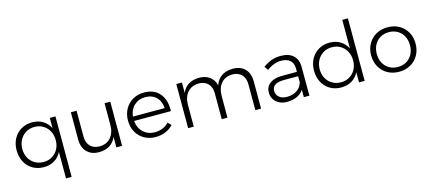

<svg xmlns="http://www.w3.org/2000/svg" viewBox="-63 -1375 4952 2202"><g transform="rotate(-15 2412.5 -274.0)"><path d="M575 -524V194H508V-120Q478 -61 424 -28.5Q370 4 298 4Q224 4 166 -30Q108 -64 76 -125Q44 -186 44 -263Q44 -340 76.5 -400Q109 -460 166.5 -494Q224 -528 297 -528Q369 -528 423.5 -495Q478 -462 508 -403V-524ZM508 -261Q508 -321 482.5 -368.5Q457 -416 412 -443Q367 -470 310 -470Q253 -470 208 -443Q163 -416 137 -368.5Q111 -321 111 -261Q111 -201 136.5 -154Q162 -107 207.5 -80.5Q253 -54 310 -54Q367 -54 412 -80.5Q457 -107 482.5 -154Q508 -201 508 -261Z M1226 -524V0H1158V-125Q1132 -63 1080.5 -31Q1029 1 956 2Q863 2 810.5 -52.5Q758 -107 758 -202V-524H826V-218Q826 -144 866.5 -102.5Q907 -61 978 -61Q1062 -62 1110 -118.5Q1158 -175 1158 -267V-524Z M1870 -240H1433Q1440 -156 1495 -104.5Q1550 -53 1631 -53Q1681 -53 1724 -71Q1767 -89 1798 -122L1836 -84Q1798 -43 1744.5 -20.5Q1691 2 1627 2Q1551 2 1492 -31.5Q1433 -65 1399.5 -125Q1366 -185 1366 -262Q1366 -338 1399.5 -398.5Q1433 -459 1492 -492.5Q1551 -526 1625 -526Q1747 -526 1811 -448.5Q1875 -371 1870 -240ZM1810 -292Q1805 -374 1755.5 -422.5Q1706 -471 1626 -471Q1547 -471 1494 -422Q1441 -373 1433 -292Z M2876 -322V0H2808V-306Q2808 -381 2767.5 -422.5Q2727 -464 2656 -464Q2572 -462 2524.5 -406Q2477 -350 2477 -258V0H2409V-306Q2409 -381 2368.5 -422.5Q2328 -464 2257 -464Q2173 -462 2125 -406Q2077 -350 2077 -258V0H2010V-524H2077V-401Q2103 -463 2154.5 -494Q2206 -525 2280 -526Q2355 -526 2404.5 -489Q2454 -452 2470 -385Q2494 -455 2547.5 -490Q2601 -525 2679 -526Q2772 -526 2824 -472Q2876 -418 2876 -322Z M3384 0 3383 -88Q3352 -42 3302 -19.5Q3252 3 3187 3Q3134 3 3093.5 -17.5Q3053 -38 3031 -74Q3009 -110 3009 -155Q3009 -223 3061.5 -262Q3114 -301 3206 -301H3382V-341Q3382 -403 3345 -437Q3308 -471 3237 -471Q3153 -471 3068 -408L3038 -454Q3091 -491 3139 -508.5Q3187 -526 3249 -526Q3344 -526 3396 -478.5Q3448 -431 3449 -347L3450 0ZM3383 -177V-249H3214Q3145 -249 3109 -226Q3073 -203 3073 -157Q3073 -110 3107.5 -81.5Q3142 -53 3199 -53Q3269 -53 3317.5 -85.5Q3366 -118 3383 -177Z M4106 -742V0H4039V-120Q4009 -61 3955 -28.5Q3901 4 3829 4Q3755 4 3697 -30Q3639 -64 3607 -125Q3575 -186 3575 -263Q3575 -340 3607.5 -400Q3640 -460 3697.5 -494Q3755 -528 3828 -528Q3900 -528 3954.5 -495Q4009 -462 4039 -403V-742ZM4039 -261Q4039 -321 4013.5 -368.5Q3988 -416 3943 -443Q3898 -470 3841 -470Q3784 -470 3739 -443Q3694 -416 3668 -368.5Q3642 -321 3642 -261Q3642 -201 3667.5 -154Q3693 -107 3738.5 -80.5Q3784 -54 3841 -54Q3898 -54 3943 -80.5Q3988 -107 4013.5 -154Q4039 -201 4039 -261Z M4781 -263Q4781 -186 4747 -125.5Q4713 -65 4653 -31.5Q4593 2 4517 2Q4441 2 4381 -31.5Q4321 -65 4287 -125.5Q4253 -186 4253 -263Q4253 -339 4287 -399Q4321 -459 4381 -492.5Q4441 -526 4517 -526Q4593 -526 4653 -492.5Q4713 -459 4747 -399Q4781 -339 4781 -263ZM4320 -262Q4320 -201 4345 -154Q4370 -107 4415 -81Q4460 -55 4517 -55Q4574 -55 4619 -81Q4664 -107 4689 -154Q4714 -201 4714 -262Q4714 -322 4689 -369Q4664 -416 4619 -442Q4574 -468 4517 -468Q4460 -468 4415 -442Q4370 -416 4345 -369Q4320 -322 4320 -262Z"/></g></svg>

Font: TypoPRO Montserrat
Style: Regular
Weight: 300
Designer: Julieta Ulanovsky
Foundry: Julieta Ulanovsky
Version: Version 6.001